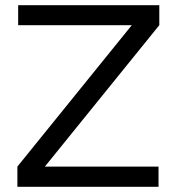

<svg xmlns="http://www.w3.org/2000/svg" viewBox="-20 -720 681 740"><path d="M47 -78 488 -623H50V-700H594V-623L153 -78H591V0H47Z"/></svg>

Font: Oak Sans
Style: Regular
Weight: 400
Designer: Erik Kennedy, Walven
Foundry: Erik Kennedy, Walven
Version: Version 1.000